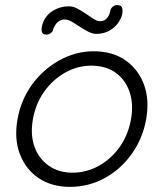

<svg xmlns="http://www.w3.org/2000/svg" viewBox="-20 -725 644 755"><path d="M554.7 -255.9Q541 -179.7 497.6 -119.1Q454.1 -58.6 391.1 -24.4Q328.1 9.8 254.9 9.8Q183.6 9.8 132.3 -24.4Q81.1 -58.6 58.1 -119.1Q35.2 -179.7 48.8 -255.9Q62.5 -333 106.4 -393.1Q150.4 -453.1 214.4 -488.3Q278.3 -523.4 348.6 -523.4Q421.9 -523.4 472.7 -488.3Q523.4 -453.1 545.9 -393.1Q568.4 -333 554.7 -255.9ZM495.1 -255.9Q505.9 -316.4 489.3 -364.3Q472.7 -412.1 434.1 -439.5Q395.5 -466.8 338.9 -466.8Q285.2 -466.8 236.3 -439.5Q187.5 -412.1 153.8 -364.7Q120.1 -317.4 109.4 -255.9Q98.6 -195.3 115.7 -147.9Q132.8 -100.6 171.9 -73.2Q210.9 -45.9 264.6 -45.9Q320.3 -45.9 369.1 -73.2Q418 -100.6 451.2 -147.9Q484.4 -195.3 495.1 -255.9ZM163.1 -588.9Q147.5 -588.9 144.5 -600.1Q141.6 -611.3 147.5 -631.8Q159.2 -665 188 -682.6Q216.8 -700.2 250 -700.2Q267.6 -700.2 284.7 -690.9Q301.8 -681.6 317.9 -670.9Q334 -660.2 347.7 -650.9Q361.3 -641.6 375 -641.6Q388.7 -641.6 398.9 -651.9Q409.2 -662.1 413.1 -679.7Q414.1 -690.4 422.4 -697.8Q430.7 -705.1 440.4 -705.1Q457 -705.1 460.4 -693.4Q463.9 -681.6 459 -663.1Q451.2 -640.6 436.5 -625Q421.9 -609.4 402.3 -600.6Q382.8 -591.8 358.4 -591.8Q343.8 -591.8 326.7 -600.6Q309.6 -609.4 293.5 -620.1Q277.3 -630.9 262.7 -639.6Q248 -648.4 233.4 -648.4Q220.7 -648.4 209 -639.6Q197.3 -630.9 189.5 -611.3Q188.5 -601.6 180.2 -595.2Q171.9 -588.9 163.1 -588.9Z"/></svg>

Font: Quicksand
Style: Italic
Weight: 400
Designer: Andrew Paglinawan
Foundry: Andrew Paglinawan
Version: Version 3.006